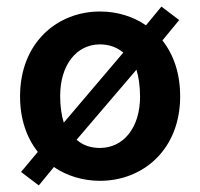

<svg xmlns="http://www.w3.org/2000/svg" viewBox="-20 -538 609 584"><path d="M406 -244C406 -149 355 -88 284 -88C256 -88 232 -96 213 -113L395 -326C402 -304 406 -275 406 -244ZM163 -246C163 -341 213 -403 284 -403C312 -403 336 -394 355 -378L174 -165C167 -187 163 -215 163 -246ZM471 -518 424 -461C385 -488 336 -503 284 -503C154 -503 41 -408 41 -245C41 -176 61 -119 95 -76L44 -15L98 26L144 -30C183 -3 233 12 284 12C415 12 528 -83 528 -245C528 -315 508 -372 474 -415L525 -477Z"/></svg>

Font: Falling Sky
Style: Med
Weight: 500
Designer: Paul D. Hunt
Foundry: Adobe Systems Incorporated
Version: Version 1.02